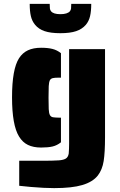

<svg xmlns="http://www.w3.org/2000/svg" viewBox="-20 -763 618 989"><path d="M78 -60Q42 -118 42 -262Q42 -407 78 -463Q96 -491 124 -504Q152 -517 192 -517Q226 -517 250 -511Q274 -505 294 -489V-363H283Q261 -363 251.5 -360.5Q242 -358 237 -350Q232 -339 231 -319Q230 -305 230 -260Q230 -215 231 -201Q232 -180 237 -170.5Q242 -161 253 -159Q267 -157 283 -157H294V-30Q274 -14 251 -8.5Q228 -3 192 -3Q152 -3 124 -16.5Q96 -30 78 -60ZM139 200 79 194V65H213Q249 65 283 63Q308 61 319.5 53.5Q331 46 334 28Q336 4 336 -23V-510H521V-56Q521 22 514 66.5Q507 111 484 141Q458 174 404.5 190Q351 206 259 206Q209 206 139 200ZM161 -635Q145 -654 139 -680Q133 -706 133 -743H236Q236 -728 237 -719.5Q238 -711 243 -705Q255 -690 291 -690Q327 -690 340 -705Q345 -711 346 -719.5Q347 -728 347 -743H450Q450 -706 444 -680Q438 -654 422 -635Q403 -613 372 -602.5Q341 -592 291 -592Q241 -592 210 -602.5Q179 -613 161 -635Z"/></svg>

Font: Saira Stencil One
Style: Regular
Weight: 400
Designer: Hector Gatti with collaboration of the Omnibus-Type team
Foundry: Omnibus-Type
Version: Version 1.004